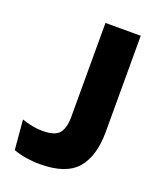

<svg xmlns="http://www.w3.org/2000/svg" viewBox="-124 -716 664 803"><g transform="rotate(20 208.0 -314.5)"><path d="M149.5 10Q118.5 10 87.5 5Q56.5 0 31.5 -9.5L20 -141.5Q43 -133.5 66 -129Q89 -124.5 113 -124.5Q168 -124.5 187 -148.2Q206 -172 206 -221.5V-639H363V-212Q363 -102.5 314 -46.2Q265 10 149.5 10Z"/></g></svg>

Font: Anek Gujarati Medium
Style: Bold
Weight: 700
Version: Version 1.003